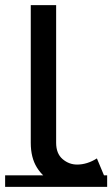

<svg xmlns="http://www.w3.org/2000/svg" viewBox="-22 -720 438 749"><path d="M266 8Q223 8 184.5 -10Q146 -28 122 -66.5Q98 -105 98 -163V-700H197V-163Q197 -121 222 -99.5Q247 -78 279 -78Q298 -78 317.5 -84Q337 -90 356 -102L387 -28Q360 -11 329 -1.5Q298 8 266 8ZM-2 9V-36H396V9Z"/></svg>

Font: Montserrat Underline Thin Medium
Style: Regular
Weight: 500
Version: Version 9.000